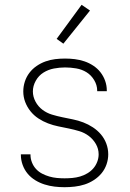

<svg xmlns="http://www.w3.org/2000/svg" viewBox="-20 -772 540 800"><path d="M249 8Q228 8 207 5.5Q186 3 165.5 -3.5Q145 -10 127 -21Q109 -32 95.5 -48Q82 -64 74.5 -84.5Q67 -105 67 -126V-129H107V-127Q107 -111 113 -95.5Q119 -80 130 -68Q141 -56 155.5 -48.5Q170 -41 185.5 -36.5Q201 -32 217 -30.5Q233 -29 249 -29Q265 -29 281.5 -30.5Q298 -32 313.5 -36.5Q329 -41 343.5 -49.5Q358 -58 368.5 -70Q379 -82 385 -97.5Q391 -113 391 -129Q391 -152 379.5 -172Q368 -192 350 -205.5Q332 -219 310.5 -225.5Q289 -232 267 -236.5Q245 -241 223 -245.5Q201 -250 180 -258Q159 -266 140 -278.5Q121 -291 107 -308.5Q93 -326 85 -347Q77 -368 77 -391Q77 -412 83.5 -432Q90 -452 102.5 -468.5Q115 -485 132.5 -497Q150 -509 169.5 -516Q189 -523 209.5 -525.5Q230 -528 251 -528Q272 -528 292 -525.5Q312 -523 331.5 -516.5Q351 -510 368.5 -498.5Q386 -487 398.5 -471Q411 -455 418 -435.5Q425 -416 425 -395V-392H385V-394Q385 -417 372.5 -438Q360 -459 340.5 -471Q321 -483 297.5 -487Q274 -491 251 -491Q228 -491 204.5 -486.5Q181 -482 161 -469.5Q141 -457 129 -435.5Q117 -414 117 -391Q117 -369 128 -348.5Q139 -328 157 -314.5Q175 -301 196.5 -294.5Q218 -288 240 -283.5Q262 -279 284 -274.5Q306 -270 327 -262Q348 -254 367 -241.5Q386 -229 400.5 -212Q415 -195 423 -173.5Q431 -152 431 -129Q431 -108 424 -87.5Q417 -67 403.5 -50.5Q390 -34 371.5 -22Q353 -10 333 -3.5Q313 3 291.5 5.5Q270 8 249 8ZM244 -590 216 -610 320 -752 355 -728Z"/></svg>

Font: Iosevka SS18 Extralight
Style: Regular
Weight: 200
Monospace: yes
Designer: Belleve Invis
Foundry: Belleve Invis
Version: Version 25.1.1; ttfautohint (v1.8.4)